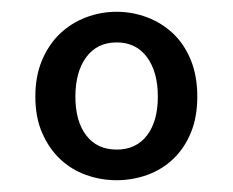

<svg xmlns="http://www.w3.org/2000/svg" viewBox="-20 -730 395 326"><path d="M40 -566Q40 -601 51.5 -628Q63 -655 82 -673Q101 -691 126 -700.5Q151 -710 178 -710Q205 -710 230 -700.5Q255 -691 274 -673Q293 -655 304 -628Q315 -601 315 -566Q315 -531 304 -504.5Q293 -478 274 -460Q255 -442 230 -433Q205 -424 178 -424Q151 -424 126 -433Q101 -442 82 -460Q63 -478 51.5 -504.5Q40 -531 40 -566ZM108 -566Q108 -524 126.5 -500Q145 -476 178 -476Q211 -476 229.5 -500Q248 -524 248 -566Q248 -608 229.5 -633Q211 -658 178 -658Q145 -658 126.5 -633Q108 -608 108 -566Z"/></svg>

Font: Carrois Gothic SC
Style: Regular
Weight: 400
Designer: Ralph du Carrois
Foundry: Ralph du Carrois
Version: Version 1.001